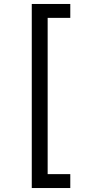

<svg xmlns="http://www.w3.org/2000/svg" viewBox="-20 -812 455 967"><path d="M140 -792H334V-722H220V65H334V135H140Z"/></svg>

Font: lmalayalam85
Style: Book
Weight: 400
Designer: Jelle Bosma - Monotype Design Team
Foundry: Monotype Imaging Inc.
Version: Version 2.003